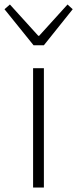

<svg xmlns="http://www.w3.org/2000/svg" viewBox="-45 -833 343 853"><path d="M102 0V-530H150V0ZM104 -632 -25 -792 -1 -813 125 -674H129L255 -813L278 -792L150 -632Z"/></svg>

Font: Noto Sans SC ExtraLight
Style: Regular
Weight: 250
Designer: Ryoko NISHIZUKA 西塚涼子 (kana, bopomofo & ideographs); Paul D. Hunt (Latin, Greek & Cyrillic); Sandoll Communications 산돌커뮤니
Foundry: Adobe
Version: Version 2.004-H2;hotconv 1.0.118;makeotfexe 2.5.65603